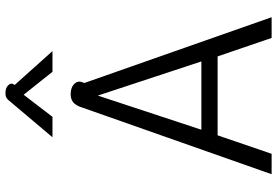

<svg xmlns="http://www.w3.org/2000/svg" viewBox="-172 -818 991 686"><g transform="rotate(-90 323.0 -475.5)"><path d="M281 -676Q288 -699 299.5 -708.5Q311 -718 328 -718Q350 -718 362 -708.5Q374 -699 374 -686Q374 -682 369 -669L604 0H530L464 -193H182L116 0H43ZM446 -251 324 -621 202 -251ZM300 -931Q309 -943 315.5 -947Q322 -951 333 -951Q352 -951 361 -941Q370 -931 365 -923L362 -918L483 -783H409L327 -886L248 -783H175Z"/></g></svg>

Font: Niramit Light
Style: Regular
Weight: 300
Designer: Katatrad Aksorn Co.,Ltd.
Foundry: Cadson Demak Co.,Ltd.
Version: Version 1.000; ttfautohint (v1.6)